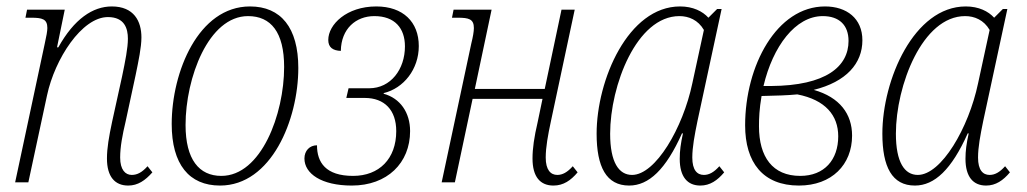

<svg xmlns="http://www.w3.org/2000/svg" viewBox="-20 -566 3188 596"><path d="M378 10C408 10 431 -6 453 -31L438 -50C421 -31 406 -23 389 -23C369 -23 353 -39 353 -77C353 -110 360 -147 370 -189L401 -333C410 -377 419 -419 419 -450C419 -500 396 -546 327 -546C268 -546 210 -507 161 -419H157L181 -536H64L59 -511H77C111 -511 127 -507 127 -479C127 -470 124 -453 119 -431L27 0H68L126 -270C150 -383 234 -513 315 -513C367 -513 377 -477 377 -446C377 -417 369 -377 359 -329L328 -188C318 -141 312 -106 312 -74C312 -17 337 10 378 10Z M663 10C822 10 906 -194 906 -355C906 -480 852 -546 756 -546C596 -546 513 -343 513 -181C513 -56 567 10 663 10ZM667 -20C598 -20 556 -71 556 -178C556 -324 627 -516 750 -516C821 -516 862 -466 862 -358C862 -212 791 -20 667 -20Z M1072 10C1182 10 1253 -60 1253 -159C1253 -217 1222 -261 1171 -275V-277C1233 -292 1280 -351 1280 -423C1280 -498 1231 -546 1148 -546C1056 -546 999 -490 999 -442C999 -419 1013 -409 1038 -408C1039 -477 1085 -516 1142 -516C1206 -516 1237 -478 1237 -422C1237 -351 1193 -292 1126 -292H1062L1055 -262H1112C1174 -262 1210 -224 1210 -159C1210 -73 1157 -20 1076 -20C991 -20 964 -62 964 -115C941 -115 925 -98 925 -74C925 -27 978 10 1072 10Z M1698 10C1729 10 1752 -6 1773 -31L1758 -50C1741 -31 1726 -23 1710 -23C1689 -23 1674 -39 1674 -77C1674 -109 1681 -147 1690 -189L1764 -536H1723L1671 -290H1454L1506 -536H1388L1383 -511H1401C1435 -511 1451 -507 1451 -479C1451 -468 1448 -451 1443 -431L1351 0H1392L1447 -259H1664L1649 -187C1638 -140 1633 -105 1633 -74C1633 -17 1657 10 1698 10Z M1933 10C1994 10 2047 -40 2097 -152H2100C2093 -120 2090 -98 2090 -73C2090 -17 2114 10 2154 10C2184 10 2207 -6 2228 -31L2213 -50C2196 -31 2181 -23 2165 -23C2144 -23 2129 -38 2129 -77C2129 -109 2136 -146 2145 -190L2220 -538H2206L2179 -511C2161 -531 2131 -546 2091 -546C1930 -546 1832 -318 1832 -151C1832 -48 1862 10 1933 10ZM1942 -23C1901 -23 1874 -62 1874 -151C1874 -300 1956 -516 2089 -516C2118 -516 2147 -504 2165 -473L2129 -307C2100 -169 2015 -23 1942 -23Z M2460 10C2562 10 2625 -55 2625 -145C2625 -212 2587 -264 2506 -287C2607 -312 2657 -369 2657 -441C2657 -509 2608 -546 2541 -546C2391 -546 2293 -362 2293 -177C2293 -62 2348 10 2460 10ZM2534 -516C2585 -516 2614 -488 2614 -439C2614 -360 2545 -300 2373 -299H2350C2379 -422 2449 -516 2534 -516ZM2464 -20C2378 -20 2336 -79 2336 -174C2336 -199 2337 -227 2344 -268C2390 -269 2425 -270 2455 -273C2542 -256 2582 -208 2582 -143C2582 -70 2539 -20 2464 -20Z M2820 10C2881 10 2934 -40 2984 -152H2987C2980 -120 2977 -98 2977 -73C2977 -17 3001 10 3041 10C3071 10 3094 -6 3115 -31L3100 -50C3083 -31 3068 -23 3052 -23C3031 -23 3016 -38 3016 -77C3016 -109 3023 -146 3032 -190L3107 -538H3093L3066 -511C3048 -531 3018 -546 2978 -546C2817 -546 2719 -318 2719 -151C2719 -48 2749 10 2820 10ZM2829 -23C2788 -23 2761 -62 2761 -151C2761 -300 2843 -516 2976 -516C3005 -516 3034 -504 3052 -473L3016 -307C2987 -169 2902 -23 2829 -23Z"/></svg>

Font: Noto Serif Condensed ExtraLight
Style: Italic
Weight: 200
Width: 3
Italic angle: -12°
Designer: Monotype Design Team
Foundry: Monotype Imaging Inc.
Version: Version 2.013